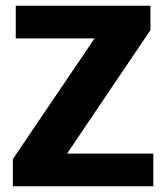

<svg xmlns="http://www.w3.org/2000/svg" viewBox="-20 -650 585 670"><path d="M505 -630V-545L214 -114H515V0H25V-95L310 -516H35V-630Z"/></svg>

Font: Mukta Mahee ExtraBold
Style: Regular
Weight: 800
Designer: Shuchita Grover, Noopur Datye, Girish Dalvi, Yashodeep Gholap
Foundry: Ek Type
Version: Version 2.538;PS 1.000;hotconv 16.6.51;makeotf.lib2.5.65220;